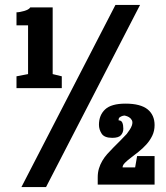

<svg xmlns="http://www.w3.org/2000/svg" viewBox="-20 -750 675 780"><path d="M449 -730 67 10H167L549 -730ZM94 -647V-449L47 -440V-392H231V-440L194 -449V-720H103Q100 -715 93.5 -711.5Q87 -708 78.5 -705.5Q70 -703 61.5 -701.5Q53 -700 47 -700V-647ZM529 -70H478Q478 -79 487.5 -88.5Q497 -98 511.5 -109Q526 -120 543 -133.5Q560 -147 574.5 -163Q589 -179 598.5 -198.5Q608 -218 608 -242Q608 -262 601 -278Q594 -294 580 -305.5Q566 -317 543.5 -323Q521 -329 490 -329Q432 -329 407 -305.5Q382 -282 382 -243Q382 -224 393 -207Q404 -190 436 -190Q462 -190 471.5 -201Q481 -212 481 -227Q481 -242 477 -251.5Q473 -261 462 -261Q461 -270 467 -274Q473 -278 479 -279.5Q485 -281 487.5 -281Q490 -281 484 -281Q484 -281 490.5 -279.5Q497 -278 504 -274Q511 -270 515.5 -262Q520 -254 516 -241Q513 -232 507 -223Q501 -214 495 -206Q481 -191 467.5 -177.5Q454 -164 440.5 -150.5Q427 -137 415.5 -124Q404 -111 395.5 -96.5Q387 -82 382 -65.5Q377 -49 377 -30V0H608V-116H537Z"/></svg>

Font: GradeGX
Style: Regular
Weight: 100
Width: 1
Designer: Adam Twardoch
Foundry: Adam Twardoch
Version: Version 2.002; DEVELOPMENT